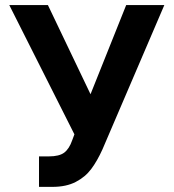

<svg xmlns="http://www.w3.org/2000/svg" viewBox="-20 -727 685 757"><path d="M133.8 -110.4H172.9Q213.4 -110.4 233.2 -125.2Q252.9 -140.1 264.6 -173.8L273.4 -197.3L16.6 -707H168.9L336.9 -355.5L477.5 -707H627.9L383.8 -137.7Q363.3 -92.3 339.8 -60.8Q316.4 -29.3 278.8 -9.8Q241.2 9.8 186.5 9.8H133.8Z"/></svg>

Font: Pretendard GOV
Style: Bold
Weight: 700
Designer: Base glyphs from Inter by Rasmus Andersson; Hangeul glyphs from Noto Sans CJK(Source Han Sans) by Jang Soo-young and Kan
Foundry: Kil Hyung-jin
Version: Version 1.309